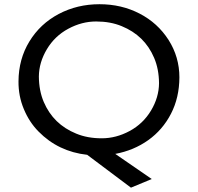

<svg xmlns="http://www.w3.org/2000/svg" viewBox="-20 -721 930 902"><path d="M162.6 -361.3Q163.1 -294.9 185.5 -242.2Q208 -189.5 246.1 -152.3Q284.2 -115.2 337.9 -93.3Q390.6 -71.3 458 -71.3Q525.4 -71.3 588.9 -105.5Q652.3 -139.6 689.5 -201.7Q726.6 -263.7 727.1 -330.1Q726.6 -396.5 704.1 -449.2Q681.6 -502 643.6 -539.1Q605.5 -576.2 551.8 -598.1Q499 -620.1 431.6 -620.1Q364.3 -620.1 300.8 -585.9Q237.3 -551.8 200.2 -489.7Q163.1 -427.7 162.6 -361.3ZM66.9 -338.4Q67.4 -443.4 118.2 -526.4Q168.9 -609.4 255.9 -655.3Q342.8 -701.2 447.3 -701.2Q550.8 -701.2 635.7 -657.2Q720.7 -613.3 772 -533.2Q822.8 -453.1 822.8 -357.4Q822.3 -262.2 783.2 -186.5Q744.1 -110.8 676.3 -62.5Q608.4 -14.2 521.5 2L692.9 120.1L595.2 160.6L389.6 6.3Q253.4 -8.8 160.6 -103.5Q117.2 -147.5 91.8 -209Q66.4 -269.5 66.9 -338.4Z"/></svg>

Font: Spinnaker
Style: Regular
Weight: 400
Designer: Elena Albertoni
Foundry: Elena Albertoni
Version: Version 1.001